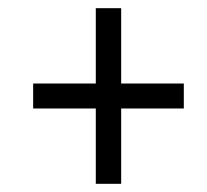

<svg xmlns="http://www.w3.org/2000/svg" viewBox="-20 -592 505 469"><path d="M214 -143V-327H61V-388H214V-572H276V-388H429V-327H276V-143Z"/></svg>

Font: Noto Serif Tamil Condensed Medium
Style: Italic
Weight: 500
Width: 3
Italic angle: -12°
Designer: Indian Type Foundry, Tom Grace, and the Monotype Design Team
Foundry: Monotype Imaging Inc.
Version: Version 2.003; ttfautohint (v1.8.4.7-5d5b)